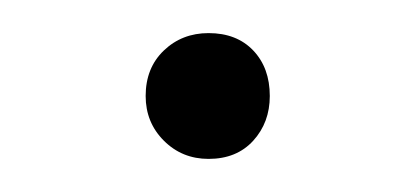

<svg xmlns="http://www.w3.org/2000/svg" viewBox="-20 -93 251 116"><path d="M106 3Q90 3 79 -8Q68 -19 68 -35Q68 -52 79 -62.5Q90 -73 106 -73Q123 -73 133 -62.5Q143 -52 143 -35Q143 -19 133 -8Q123 3 106 3Z"/></svg>

Font: Nunito ExtraLight
Style: Regular
Weight: 200
Designer: Vernon Adams
Foundry: Vernon Adams
Version: Version 3.602